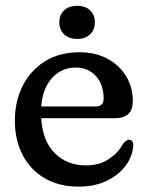

<svg xmlns="http://www.w3.org/2000/svg" viewBox="-20 -648 522 678"><path d="M449 -290.5Q449 -230.5 385.5 -230.5H125.5Q130.5 -149.5 173.8 -106.8Q217 -64 283 -64Q332 -64 365.2 -86.8Q398.5 -109.5 414 -139.5Q425.5 -154.5 435.5 -154.5Q451 -154 450.5 -133.5Q448 -96 423.8 -63Q399.5 -30 357 -9.5Q314.5 11 257.5 11Q188.5 11 138 -18.5Q87.5 -48 60 -100.5Q32.5 -153 32.5 -222Q32.5 -290.5 60.2 -345.2Q88 -400 139.2 -431.8Q190.5 -463.5 261 -463.5Q316.5 -463.5 358.8 -441Q401 -418.5 425 -379.5Q449 -340.5 449 -290.5ZM247.5 -409.5Q197.5 -409.5 164 -372.8Q130.5 -336 125.5 -272H316.5Q346 -272 346 -299.5Q346 -349 318.8 -379.2Q291.5 -409.5 247.5 -409.5ZM252.5 -510.5Q223.5 -510.5 206.5 -526.8Q189.5 -543 189.5 -569.5Q189.5 -595.5 206.5 -611.5Q223.5 -627.5 252.5 -627.5Q281.5 -627.5 298.2 -611.5Q315 -595.5 315 -569.5Q315 -543 298.2 -526.8Q281.5 -510.5 252.5 -510.5Z"/></svg>

Font: Fraunces 72pt S100
Style: Regular
Weight: 400
Version: Version 1.000; ttfautohint (v1.8.3)